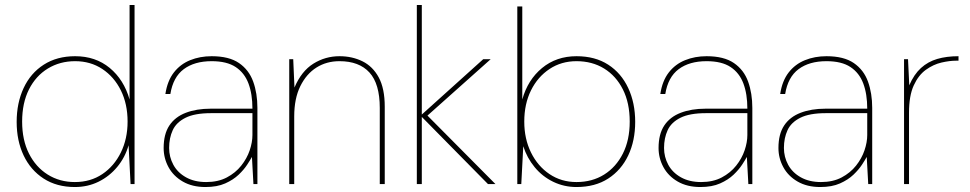

<svg xmlns="http://www.w3.org/2000/svg" viewBox="-20 -740 3900 772"><path d="M281 12Q208 12 155.5 -22Q103 -56 75 -115Q47 -174 47 -250Q47 -326 75 -386Q103 -446 156 -480Q209 -514 282 -514Q364 -514 421 -467Q478 -420 501 -340V-720H521V0H505L497 -156Q483 -107 451.5 -69Q420 -31 376.5 -9.5Q333 12 281 12ZM281 -8Q344 -8 391.5 -40Q439 -72 466 -127Q493 -182 493 -251Q493 -322 466 -376.5Q439 -431 391.5 -462.5Q344 -494 282 -494Q221 -494 172.5 -464.5Q124 -435 96.5 -380.5Q69 -326 69 -251Q69 -177 96.5 -122.5Q124 -68 172 -38Q220 -8 281 -8Z M806 12Q753 12 715 -10Q677 -32 657.5 -68Q638 -104 638 -145Q638 -201 661 -235.5Q684 -270 727 -286.5Q770 -303 827 -303H995Q995 -362 979 -404.5Q963 -447 927.5 -470.5Q892 -494 831 -494Q762 -494 719 -462Q676 -430 665 -362H645Q653 -415 679 -448.5Q705 -482 744.5 -498Q784 -514 831 -514Q901 -514 941 -486.5Q981 -459 998 -412Q1015 -365 1015 -306V0H999L993 -109Q987 -98 974 -78Q961 -58 939.5 -37.5Q918 -17 885.5 -2.5Q853 12 806 12ZM809 -8Q857 -8 892 -26.5Q927 -45 950 -74Q973 -103 984 -135.5Q995 -168 995 -197V-285H828Q763 -285 726 -266.5Q689 -248 674.5 -216.5Q660 -185 660 -145Q660 -109 677 -77.5Q694 -46 728 -27Q762 -8 809 -8Z M1143 0V-502H1159L1164 -388Q1192 -454 1240 -484Q1288 -514 1345 -514Q1396 -514 1437.5 -493.5Q1479 -473 1503 -428.5Q1527 -384 1527 -311V0H1507V-306Q1507 -403 1465.5 -448.5Q1424 -494 1345 -494Q1293 -494 1252.5 -468.5Q1212 -443 1187.5 -393.5Q1163 -344 1163 -272V0Z M1942 0 1671 -275 1923 -502H1953L1694 -271V-280L1972 0ZM1656 0V-720H1676V0Z M2298 12Q2248 12 2204.5 -9Q2161 -30 2130 -67.5Q2099 -105 2084 -152L2076 0H2060V-714H2080V-340Q2102 -419 2159.5 -466.5Q2217 -514 2298 -514Q2373 -514 2425.5 -480Q2478 -446 2506 -386Q2534 -326 2534 -250Q2534 -174 2506 -115Q2478 -56 2425.5 -22Q2373 12 2298 12ZM2298 -8Q2361 -8 2409 -38Q2457 -68 2484.5 -122.5Q2512 -177 2512 -251Q2512 -326 2484.5 -380.5Q2457 -435 2409 -464.5Q2361 -494 2298 -494Q2237 -494 2189.5 -462.5Q2142 -431 2115 -376.5Q2088 -322 2088 -251Q2088 -182 2115 -127Q2142 -72 2189.5 -40Q2237 -8 2298 -8Z M2796 12Q2743 12 2705 -10Q2667 -32 2647.5 -68Q2628 -104 2628 -145Q2628 -201 2651 -235.5Q2674 -270 2717 -286.5Q2760 -303 2817 -303H2985Q2985 -362 2969 -404.5Q2953 -447 2917.5 -470.5Q2882 -494 2821 -494Q2752 -494 2709 -462Q2666 -430 2655 -362H2635Q2643 -415 2669 -448.5Q2695 -482 2734.5 -498Q2774 -514 2821 -514Q2891 -514 2931 -486.5Q2971 -459 2988 -412Q3005 -365 3005 -306V0H2989L2983 -109Q2977 -98 2964 -78Q2951 -58 2929.5 -37.5Q2908 -17 2875.5 -2.5Q2843 12 2796 12ZM2799 -8Q2847 -8 2882 -26.5Q2917 -45 2940 -74Q2963 -103 2974 -135.5Q2985 -168 2985 -197V-285H2818Q2753 -285 2716 -266.5Q2679 -248 2664.5 -216.5Q2650 -185 2650 -145Q2650 -109 2667 -77.5Q2684 -46 2718 -27Q2752 -8 2799 -8Z M3278 12Q3225 12 3187 -10Q3149 -32 3129.5 -68Q3110 -104 3110 -145Q3110 -201 3133 -235.5Q3156 -270 3199 -286.5Q3242 -303 3299 -303H3467Q3467 -362 3451 -404.5Q3435 -447 3399.5 -470.5Q3364 -494 3303 -494Q3234 -494 3191 -462Q3148 -430 3137 -362H3117Q3125 -415 3151 -448.5Q3177 -482 3216.5 -498Q3256 -514 3303 -514Q3373 -514 3413 -486.5Q3453 -459 3470 -412Q3487 -365 3487 -306V0H3471L3465 -109Q3459 -98 3446 -78Q3433 -58 3411.5 -37.5Q3390 -17 3357.5 -2.5Q3325 12 3278 12ZM3281 -8Q3329 -8 3364 -26.5Q3399 -45 3422 -74Q3445 -103 3456 -135.5Q3467 -168 3467 -197V-285H3300Q3235 -285 3198 -266.5Q3161 -248 3146.5 -216.5Q3132 -185 3132 -145Q3132 -109 3149 -77.5Q3166 -46 3200 -27Q3234 -8 3281 -8Z M3615 0V-502H3631L3636 -397Q3655 -441 3683 -466.5Q3711 -492 3748.5 -503Q3786 -514 3834 -514V-496H3825Q3798 -496 3765.5 -488.5Q3733 -481 3703 -459.5Q3673 -438 3654 -396.5Q3635 -355 3635 -287V0Z"/></svg>

Font: DM Sans 16pt Thin
Style: Regular
Weight: 250
Version: Version 4.004;gftools[0.9.30]